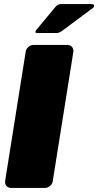

<svg xmlns="http://www.w3.org/2000/svg" viewBox="-20 -920 481 940"><path d="M161.7 -758.3Q153.3 -758.3 153.3 -764.2Q154.2 -765 154.2 -765.8Q154.2 -770 158.3 -774.2L252.5 -887.5Q261.7 -900 280 -900H425.8Q440.8 -900 440.8 -892.5V-890.8Q439.2 -885 435.8 -881.7L283.3 -768.3Q269.2 -758.3 257.5 -758.3ZM5 -28.3V-33.3L105.8 -666.7Q107.5 -680 118.8 -690Q130 -700 144.2 -700H310.8Q323.3 -700 331.2 -691.7Q339.2 -683.3 339.2 -671.7V-666.7L238.3 -33.3Q236.7 -20 225.4 -10Q214.2 0 200 0H33.3Q20.8 0 12.9 -8.3Q5 -16.7 5 -28.3Z"/></svg>

Font: BoonTook Mon
Style: Italic
Weight: 400
Italic angle: -9°
Designer: Sungsit Sawaiwan
Foundry: FontUni
Version: Version 3.0